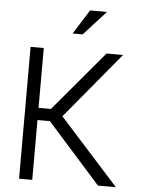

<svg xmlns="http://www.w3.org/2000/svg" viewBox="-59 -926 718 972"><g transform="rotate(5 300.0 -440.0)"><path d="M75 -670V0H142V-304H205L476 0H567L266 -334L545 -670H461L205 -366H142V-670ZM281 -756H332L445 -880H359Z"/></g></svg>

Font: LT Wave Mono Light
Style: Regular
Weight: 300
Designer: Daniel Lyons
Version: Version 2.5 (Glyphs App)